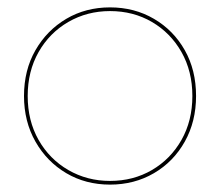

<svg xmlns="http://www.w3.org/2000/svg" viewBox="-20 -490 596 520"><path d="M45 -230Q45 -300 76 -354Q107 -408 159.5 -439Q212 -470 278 -470Q344 -470 397 -439Q450 -408 480.5 -354Q511 -300 511 -230Q511 -161 480.5 -106.5Q450 -52 397 -21Q344 10 278 10Q212 10 159.5 -21Q107 -52 76 -106.5Q45 -161 45 -230ZM55 -230Q55 -163 84.5 -111Q114 -59 165 -29.5Q216 0 278 0Q341 0 391.5 -29.5Q442 -59 471.5 -111Q501 -163 501 -230Q501 -297 471.5 -349Q442 -401 391.5 -430.5Q341 -460 278 -460Q216 -460 165 -430.5Q114 -401 84.5 -349Q55 -297 55 -230Z"/></svg>

Font: Jost* Hairline
Style: Regular
Weight: 100
Version: Version 3.7